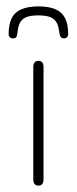

<svg xmlns="http://www.w3.org/2000/svg" viewBox="-20 -572 240 600"><path d="M84 -12Q84 -2 88 3Q92 8 100 8Q108 8 112 3Q116 -2 116 -12V-362Q116 -372 112 -377Q108 -382 100 -382Q92 -382 88 -377Q84 -372 84 -362ZM35 -473Q38 -502 52.5 -513Q67 -524 100 -524Q133 -524 147.5 -512.5Q162 -501 165 -473Q166 -462 169.5 -457Q173 -452 180 -452Q186 -452 189.5 -456Q193 -460 193 -466Q193 -496 183.5 -515Q174 -534 153.5 -543Q133 -552 100 -552Q68 -552 47 -543Q26 -534 16.5 -515Q7 -496 7 -466Q7 -460 10.5 -456Q14 -452 20 -452Q28 -452 31 -456.5Q34 -461 35 -473Z"/></svg>

Font: Beiruti ExtraLight
Style: Regular
Weight: 250
Designer: Arlette Boutros
Foundry: Boutros
Version: Version 1.41